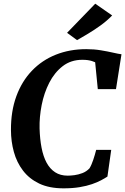

<svg xmlns="http://www.w3.org/2000/svg" viewBox="-20 -1020 683 1048"><path d="M326.9 8Q248.7 8 194.1 -18Q139.5 -44.1 105.5 -88.9Q71.4 -133.7 55.7 -190.7Q40 -247.8 39.8 -309.6Q39.2 -412.9 69.2 -494.7Q99.2 -576.6 154.3 -634Q209.4 -691.5 284.9 -721.6Q360.5 -751.7 451 -751.7Q493.2 -751.7 530.4 -745.5Q567.6 -739.4 596.7 -732.7Q625.7 -725.9 643.1 -723.8L613.1 -533.6H513.8L499.4 -680.1Q491.3 -683.8 481.6 -686.9Q471.8 -689.9 459.2 -691.8Q446.6 -693.6 429.7 -693.6Q367.2 -693.6 322.3 -658.9Q277.4 -624.2 248.8 -568.2Q220.3 -512.3 207.4 -446.5Q194.5 -380.8 196 -319Q197.7 -261 206.9 -213.5Q216.1 -166 234.3 -132Q252.6 -98.1 281.1 -79.6Q309.5 -61.2 349.6 -61.2Q364.7 -61.2 386.1 -63.9Q407.6 -66.7 429.6 -75.1Q451.7 -83.5 468.3 -100.9Q474 -110 479.1 -121.8Q484.1 -133.6 488.7 -146.8Q493.2 -160 497.3 -174.1Q501.5 -188.2 505 -202.1H587.1L566.4 -56.2Q552.4 -47 531.6 -35.9Q510.8 -24.8 481.9 -14.8Q452.9 -4.8 414.6 1.6Q376.2 8 326.9 8ZM346.1 -840.9 499.9 -999.8 592.2 -935.6Q563.2 -905.8 528.3 -880.7Q493.4 -855.5 459.9 -835.6Q426.4 -815.7 400.7 -800.9Z"/></svg>

Font: Merriweather 7pt Light
Style: Italic
Weight: 300
Italic angle: -7.8°
Designer: Eben Sorkin
Foundry: Eben Sorkin
Version: Version 2.200;gftools[0.9.31]